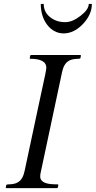

<svg xmlns="http://www.w3.org/2000/svg" viewBox="-20 -973 495 993"><path d="M219.7 -622.6Q219.7 -668.9 136.7 -668.9Q133.8 -668.9 133.8 -672.9L136.2 -684.6Q137.2 -688.5 141.1 -688.5H395.5Q398.4 -688.5 398.4 -684.6L396 -672.9Q395 -668.9 384.5 -668.9Q374 -668.9 359.6 -666.7Q345.2 -664.6 334 -657.2Q309.6 -642.1 300.8 -599.1L189.9 -78.1Q188 -70.3 188 -58.6Q188 -46.9 196.8 -38.1Q205.6 -29.3 219.2 -25.4Q237.8 -19.5 278.8 -19.5Q281.7 -19.5 281.7 -15.6L279.3 -3.9Q277.8 0 274.9 0H13.2Q9.8 0 9.8 -3.9L12.2 -15.6Q14.2 -19.5 24.2 -19.5Q34.2 -19.5 48.6 -21.7Q63 -23.9 74.2 -31.2Q98.6 -46.4 107.4 -89.4Q128.4 -188 144.3 -262.7Q160.2 -337.4 172.1 -392.8Q184.1 -448.2 192.1 -486.1Q200.2 -523.9 205.6 -548.8Q210.9 -573.7 213.9 -587.4Q216.8 -601.1 217.8 -608.4Q219.7 -618.7 219.7 -622.6ZM309.1 -800.3Q281.7 -800.3 259.8 -813Q237.8 -825.7 222.2 -847.2Q190.9 -890.6 190.9 -952.6H206.1Q206.1 -910.2 239.7 -883.8Q271.5 -858.4 317.4 -858.4Q354.5 -858.4 396.5 -891.1Q439 -923.8 439 -952.6H455.1Q455.1 -897.9 409.2 -849.1Q362.8 -800.3 309.1 -800.3Z"/></svg>

Font: Cardo-Italic
Style: Italic
Weight: 400
Italic angle: -12°
Designer: David J. Perry
Foundry: David J. Perry
Version: Version 0.991